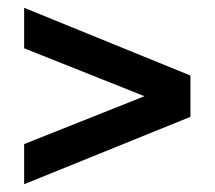

<svg xmlns="http://www.w3.org/2000/svg" viewBox="-20 -550 551 493"><path d="M469 -250 42 -77V-180L351 -303L42 -426V-530L469 -356Z"/></svg>

Font: Georama ExtraCondensed Thin SemiBold
Style: Regular
Weight: 600
Version: Version 1.001